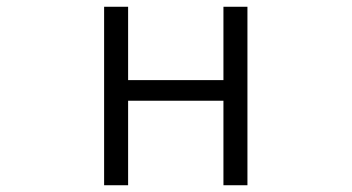

<svg xmlns="http://www.w3.org/2000/svg" viewBox="-20 -518 1040 568"><path d="M712 30V-498H641V-281H359V-498H288V30H359V-220H641V30Z"/></svg>

Font: LINE Seed JP App_OTF Regular
Style: Regular
Weight: 400
Designer: LY Corporation & Fontrix & Fontworks
Version: Version 1.002